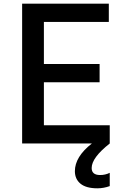

<svg xmlns="http://www.w3.org/2000/svg" viewBox="-20 -778 675 1041"><path d="M575 0Q477 77 477 133Q477 171 523 171Q551 171 575 159V231Q542 243 508 243Q447 243 416.5 218Q386 193 386 150Q386 72 478 0H100V-758H570V-659H218V-431H520V-332H218V-99H575Z"/></svg>

Font: Biryani DemiBold
Style: Regular
Weight: 600
Designer: Dan Reynolds and Mathieu Réguer
Foundry: Dan Reynolds and Mathieu Réguer
Version: Version 1.003;PS 001.003;hotconv 1.0.70;makeotf.lib2.5.58329